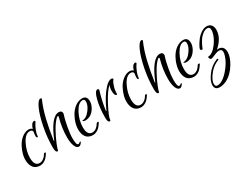

<svg xmlns="http://www.w3.org/2000/svg" viewBox="-74 -1239 2761 2128"><g transform="rotate(-30 1306.5 -175.0)"><path d="M236 -68.8V-66.4Q232.8 -57.6 218.4 -38Q204 -18.4 190.8 -6.4Q177.6 5.6 156.8 15.6Q136 25.6 114.4 25.6Q30.4 25.6 7.2 -55.2Q-13.6 -130.4 24 -226.4Q61.6 -322.4 128.8 -364Q164 -385.6 196 -385.6Q228 -385.6 242.4 -367.2Q264 -436.8 297.6 -436.8Q310.4 -436.8 310.4 -423.2Q304 -413.6 294 -398Q284 -382.4 267.2 -342.4Q250.4 -302.4 250.4 -272Q250.4 -261.6 241.6 -261.6Q231.2 -261.6 229.6 -280Q229.6 -311.2 235.2 -338.4Q230.4 -363.2 200 -363.2Q142.4 -363.2 98.8 -276Q55.2 -188.8 55.2 -105.6Q55.2 -1.6 120.8 -1.6Q146.4 -1.6 169.2 -17.6Q192 -33.6 201.6 -49.6L212 -66.4Q215.2 -73.6 225.6 -73.6Q236 -73.6 236 -68.8Z M356 -15.2Q332 -15.2 332 -79.2Q332 -206.4 357.6 -334.8Q383.2 -463.2 418.4 -540.4Q453.6 -617.6 484 -617.6Q496.8 -617.6 496.8 -604.8Q454.4 -511.2 426 -391.2Q397.6 -271.2 378.4 -135.2H384Q485.6 -384.8 583.2 -384.8Q624 -384.8 624 -345.6Q618.4 -327.2 609.6 -297.2Q600.8 -267.2 586.4 -189.6Q572 -112 572 -53.6Q572 31.2 596.8 31.2Q605.6 31.2 614.4 23.6Q623.2 16 626.4 16Q637.6 16 625.6 33.6Q622.4 39.2 611.6 48.8Q600.8 58.4 590.4 58.4Q559.2 58.4 542 14.8Q524.8 -28.8 524.8 -98.4Q524.8 -216 560 -340.8Q561.6 -352.8 550.4 -351.2Q544.8 -350.4 539.2 -344.8Q499.2 -308.8 456.8 -232Q414.4 -155.2 390.8 -96Q367.2 -36.8 367.2 -26Q367.2 -15.2 356 -15.2Z M884.8 -388Q945.6 -388 945.6 -316.8Q945.6 -276 918.4 -231.2Q872 -156.8 795.2 -156.8Q783.2 -156.8 775.2 -160.8Q767.2 -164.8 763.2 -172.8Q820 -172.8 867.2 -238.4Q905.6 -291.2 905.6 -335.2Q905.6 -368 879.2 -368Q826.4 -368 780.8 -285.6Q732 -196 732 -101.6Q732 -21.6 777.6 -5.6Q786.4 -2.4 800 -2.4Q813.6 -2.4 828.8 -9.2Q844 -16 854.4 -25.6Q875.2 -44.8 888.8 -68Q892 -74.4 900.8 -74.4Q915.2 -74.4 914.4 -69.6Q912 -60.8 896.4 -40Q880.8 -19.2 867.6 -6.8Q854.4 5.6 833.2 15.6Q812 25.6 790.4 25.6Q705.6 25.6 682.4 -54.4Q675.2 -81.6 675.2 -110.4Q675.2 -164 700 -227.2Q739.2 -323.2 808 -365.6Q845.6 -388 884.8 -388Z M1240.8 -229.6Q1210.4 -229.6 1210.4 -296Q1210.4 -333.6 1224.8 -366.4Q1170.4 -319.2 1103.2 -190.8Q1036 -62.4 1036 -23.2Q1036 -13.6 1023.2 -13.6Q1000 -13.6 1000 -76.8Q1000 -196 1024 -292.8Q1048 -389.6 1082.4 -389.6Q1097.6 -389.6 1097.6 -372Q1060.8 -255.2 1044.8 -132.8H1050.4Q1115.2 -282.4 1193.6 -366.4Q1238.4 -414.4 1275.2 -414.4Q1283.2 -414.4 1288.4 -409.6Q1293.6 -404.8 1293.6 -397.6Q1288 -392 1280 -380.8Q1272 -369.6 1258.4 -327.6Q1244.8 -285.6 1244.8 -236Q1244.8 -229.6 1240.8 -229.6Z M1528.8 -68.8V-66.4Q1525.6 -57.6 1511.2 -38Q1496.8 -18.4 1483.6 -6.4Q1470.4 5.6 1449.6 15.6Q1428.8 25.6 1407.2 25.6Q1323.2 25.6 1300 -55.2Q1279.2 -130.4 1316.8 -226.4Q1354.4 -322.4 1421.6 -364Q1456.8 -385.6 1488.8 -385.6Q1520.8 -385.6 1535.2 -367.2Q1556.8 -436.8 1590.4 -436.8Q1603.2 -436.8 1603.2 -423.2Q1596.8 -413.6 1586.8 -398Q1576.8 -382.4 1560 -342.4Q1543.2 -302.4 1543.2 -272Q1543.2 -261.6 1534.4 -261.6Q1524 -261.6 1522.4 -280Q1522.4 -311.2 1528 -338.4Q1523.2 -363.2 1492.8 -363.2Q1435.2 -363.2 1391.6 -276Q1348 -188.8 1348 -105.6Q1348 -1.6 1413.6 -1.6Q1439.2 -1.6 1462 -17.6Q1484.8 -33.6 1494.4 -49.6L1504.8 -66.4Q1508 -73.6 1518.4 -73.6Q1528.8 -73.6 1528.8 -68.8Z M1648.8 -15.2Q1624.8 -15.2 1624.8 -79.2Q1624.8 -206.4 1650.4 -334.8Q1676 -463.2 1711.2 -540.4Q1746.4 -617.6 1776.8 -617.6Q1789.6 -617.6 1789.6 -604.8Q1747.2 -511.2 1718.8 -391.2Q1690.4 -271.2 1671.2 -135.2H1676.8Q1778.4 -384.8 1876 -384.8Q1916.8 -384.8 1916.8 -345.6Q1911.2 -327.2 1902.4 -297.2Q1893.6 -267.2 1879.2 -189.6Q1864.8 -112 1864.8 -53.6Q1864.8 31.2 1889.6 31.2Q1898.4 31.2 1907.2 23.6Q1916 16 1919.2 16Q1930.4 16 1918.4 33.6Q1915.2 39.2 1904.4 48.8Q1893.6 58.4 1883.2 58.4Q1852 58.4 1834.8 14.8Q1817.6 -28.8 1817.6 -98.4Q1817.6 -216 1852.8 -340.8Q1854.4 -352.8 1843.2 -351.2Q1837.6 -350.4 1832 -344.8Q1792 -308.8 1749.6 -232Q1707.2 -155.2 1683.6 -96Q1660 -36.8 1660 -26Q1660 -15.2 1648.8 -15.2Z M2177.6 -388Q2238.4 -388 2238.4 -316.8Q2238.4 -276 2211.2 -231.2Q2164.8 -156.8 2088 -156.8Q2076 -156.8 2068 -160.8Q2060 -164.8 2056 -172.8Q2112.8 -172.8 2160 -238.4Q2198.4 -291.2 2198.4 -335.2Q2198.4 -368 2172 -368Q2119.2 -368 2073.6 -285.6Q2024.8 -196 2024.8 -101.6Q2024.8 -21.6 2070.4 -5.6Q2079.2 -2.4 2092.8 -2.4Q2106.4 -2.4 2121.6 -9.2Q2136.8 -16 2147.2 -25.6Q2168 -44.8 2181.6 -68Q2184.8 -74.4 2193.6 -74.4Q2208 -74.4 2207.2 -69.6Q2204.8 -60.8 2189.2 -40Q2173.6 -19.2 2160.4 -6.8Q2147.2 5.6 2126 15.6Q2104.8 25.6 2083.2 25.6Q1998.4 25.6 1975.2 -54.4Q1968 -81.6 1968 -110.4Q1968 -164 1992.8 -227.2Q2032 -323.2 2100.8 -365.6Q2138.4 -388 2177.6 -388Z M2271.2 268.8Q2208.8 268.8 2208.8 208.8Q2208.8 156 2262.8 84.4Q2316.8 12.8 2398.4 -18.4Q2402.4 -20 2406.4 -16.4Q2410.4 -12.8 2410.4 -8.4Q2410.4 -4 2405.6 -1.6Q2323.2 28.8 2267.2 110.4Q2229.6 166.4 2229.6 202.4Q2229.6 238.4 2257.6 239.2Q2324 239.2 2402.4 148Q2468.8 71.2 2492 -5.6Q2500 -32 2500 -49.6Q2500 -87.2 2464.8 -87.2Q2437.6 -87.2 2398.4 -69.2Q2359.2 -51.2 2348 -51.2Q2329.6 -51.2 2324.8 -78.4L2323.2 -88Q2382.4 -88 2443.2 -169.6Q2494.4 -240 2505.6 -306.4Q2507.2 -318.4 2507.2 -328Q2507.2 -366.4 2476 -367.2Q2444 -367.2 2413.2 -342.8Q2382.4 -318.4 2362.8 -286.8Q2343.2 -255.2 2331.2 -229.6Q2319.2 -204 2319.2 -198.4Q2319.2 -192.8 2311.6 -190.8Q2304 -188.8 2296.4 -192.8Q2288.8 -196.8 2288.8 -206Q2288.8 -215.2 2304 -243.6Q2319.2 -272 2343.6 -305.2Q2368 -338.4 2405.2 -364Q2442.4 -389.6 2478.8 -389.6Q2515.2 -389.6 2535.2 -365.6Q2555.2 -341.6 2555.2 -303.2Q2555.2 -200 2449.6 -107.2Q2459.2 -108.8 2464.8 -108.8Q2540 -108.8 2540 -25.6Q2540 34.4 2495.2 111.2Q2440 204.8 2360 246.4Q2315.2 268.8 2271.2 268.8Z"/></g></svg>

Font: Euphoria Script
Style: Regular
Weight: 400
Designer: Sabrina Mariela Lopez
Foundry: Sabrina Mariela Lopez
Version: Version 1.002